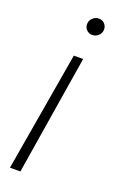

<svg xmlns="http://www.w3.org/2000/svg" viewBox="-143 -593 535 824"><g transform="rotate(20 124.0 -181.0)"><path d="M18.5 184.7 111.5 -360.8H154.1L66.1 184.7ZM158.7 -547.2Q175.1 -547.2 185.4 -536Q195.7 -524.9 195.3 -508.9Q194.6 -492.9 182.7 -482.1Q170.8 -471.2 155.2 -471.2Q139.2 -471.2 128.6 -482.2Q117.9 -493.3 118.6 -508.9Q119.3 -524.9 131.2 -536Q143.1 -547.2 158.7 -547.2Z"/></g></svg>

Font: Inter UI Extra Light
Style: Italic
Weight: 200
Italic angle: -9.39999°
Designer: Rasmus Andersson
Foundry: rsms
Version: 3.2;8d6f07862